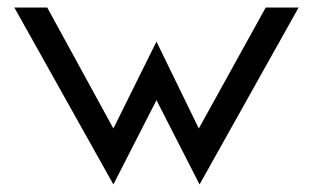

<svg xmlns="http://www.w3.org/2000/svg" viewBox="-20 -471 830 508"><path d="M18 -451 280 17 394 -206 508 17 770 -451H683L506 -131L394 -361L280 -131L105 -451Z"/></svg>

Font: Charger Pro
Style: Bd
Weight: 700
Designer: Jasper
Foundry: Cannot Into Space Fonts
Version: Version 1.09